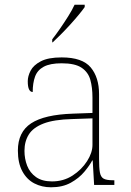

<svg xmlns="http://www.w3.org/2000/svg" viewBox="-20 -786 557 816"><path d="M197 10Q158 10 126 -6.5Q94 -23 75 -58Q56 -93 56 -146Q56 -225 112.5 -262Q169 -299 290 -303L373 -306V-371Q373 -414 364 -446.5Q355 -479 327 -498Q299 -517 242 -517Q193 -517 166 -502.5Q139 -488 129 -460.5Q119 -433 119 -395Q109 -395 103.5 -406Q98 -417 98 -441Q98 -462 110 -485.5Q122 -509 153.5 -525.5Q185 -542 242 -542Q330 -542 365.5 -499.5Q401 -457 401 -386V-110Q401 -73 404.5 -53.5Q408 -34 420 -27Q432 -20 459 -20H466V0H380L374 -104H372Q361 -83 338.5 -56Q316 -29 281 -9.5Q246 10 197 10ZM201 -15Q250 -15 288.5 -40Q327 -65 350 -101Q373 -137 373 -170V-283L287 -280Q209 -278 165 -261Q121 -244 102.5 -214.5Q84 -185 84 -145Q84 -111 95.5 -81.5Q107 -52 133 -33.5Q159 -15 201 -15ZM202 -619Q217 -638 235 -664Q253 -690 270 -717Q287 -744 297 -766H340V-756Q331 -743 314.5 -723Q298 -703 278 -681Q258 -659 238.5 -639.5Q219 -620 204 -606H202Z"/></svg>

Font: Noto Serif Armenian Thin
Style: Regular
Weight: 250
Version: Version 2.007